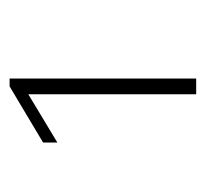

<svg xmlns="http://www.w3.org/2000/svg" viewBox="-34 -704 419 390"><g transform="rotate(-90 175.0 -508.5)"><path d="M179 -660 81 -601V-630L195 -698H211V-319H179Z"/></g></svg>

Font: Freesentation 1 Thin
Style: Regular
Weight: 250
Designer: glyphs from Roboto by Christian Robertson / Hangul glyphs from Noto Sans CJK(Source Han Sans) by Jang Soo-young and Kang
Foundry: PT&
Version: Version 2.001